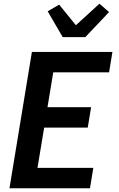

<svg xmlns="http://www.w3.org/2000/svg" viewBox="-20 -1015 640 1035"><path d="M31 0 152 -735H586L568 -625H267L236 -437H471L453 -327H218L182 -110H483L465 0ZM318 -815 237 -954 299 -990 389 -879 516 -995 568 -950 440 -815Z"/></svg>

Font: Iosevka Aile Extrabold
Style: Italic
Weight: 800
Italic angle: -9°
Designer: Belleve Invis
Foundry: Belleve Invis
Version: Version 31.1.0; ttfautohint (v1.8.4)